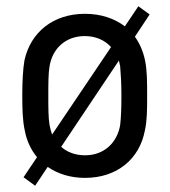

<svg xmlns="http://www.w3.org/2000/svg" viewBox="-20 -559 543 612"><path d="M92 33 132 -27C164 -5 204 8 251 8C353 8 425 -52 442 -144C449 -175 449 -212 449 -254C449 -297 449 -336 442 -368C436 -396 425 -421 410 -442L457 -513L421 -539L378 -475C345 -500 302 -515 251 -515C150 -515 78 -457 58 -367C53 -337 51 -299 51 -254C51 -212 52 -174 59 -143C65 -110 79 -81 98 -58L55 6ZM134 -254C134 -292 134 -325 138 -348C147 -404 189 -444 250 -444C285 -444 314 -431 334 -409L146 -130C143 -139 140 -149 138 -160C134 -184 134 -216 134 -254ZM175 -91 359 -366C360 -360 362 -354 363 -348C365 -325 367 -294 367 -254C367 -218 366 -185 363 -160C353 -103 311 -64 251 -64C220 -64 194 -74 175 -91Z"/></svg>

Font: Vanilla Cream Book
Style: Regular
Weight: 400
Designer: Jeremy Tribby, Jinavaṁso
Foundry: Tribby Type
Version: Version 1.422;Glyphs 3.1.2 (3151)